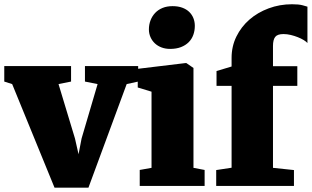

<svg xmlns="http://www.w3.org/2000/svg" viewBox="-33 -862 1445 890"><path d="M23.4 -472.2 -13.2 -483.9V-555.7H296.4V-483.9L238.3 -472.2L314.5 -220.2L331.1 -147L345.2 -220.2L419.4 -472.2L360.8 -483.9V-555.7H607.4V-483.9L554.2 -472.2L377 7.8H219.7Z M614.7 -74.2 669.4 -84V-437L605.5 -456.5V-543L828.1 -569.8H830.6L863.8 -546.9V-84L915.5 -74.2V0H614.7ZM755.4 -635.3Q733.9 -635.3 715.8 -642.1Q697.8 -648.9 684.8 -661.1Q671.9 -673.3 664.6 -689.9Q657.2 -706.5 657.2 -725.6Q657.2 -748 664.8 -767.8Q672.4 -787.6 686.3 -802.2Q700.2 -816.9 720.5 -825.2Q740.7 -833.5 766.6 -833.5H767.1Q792.5 -833.5 811.8 -826.4Q831.1 -819.3 844 -806.9Q856.9 -794.4 863.5 -777.8Q870.1 -761.2 870.1 -742.2Q870.1 -719.7 863 -700.2Q856 -680.7 841.6 -666.3Q827.1 -651.9 805.7 -643.6Q784.2 -635.3 755.9 -635.3H755.4Z M969.2 -73.7 1040.5 -84.5V-463.9H970.7V-532.7L1040.5 -553.7V-593.8Q1040.5 -647 1062.7 -692.4Q1085 -737.8 1123 -771Q1161.1 -804.2 1212.2 -823.2Q1263.2 -842.3 1320.8 -842.3Q1352.1 -842.3 1369.4 -837.6Q1386.7 -833 1392.1 -831.1V-662.6Q1386.7 -668.9 1374.8 -676.3Q1362.8 -683.6 1347.4 -689.7Q1332 -695.8 1314.7 -700Q1297.4 -704.1 1281.2 -704.1Q1252.9 -704.1 1242.7 -690.9Q1232.4 -677.7 1232.4 -648.9V-555.2H1345.2V-463.9H1232.4V-84L1329.6 -73.7V0H969.2Z"/></svg>

Font: Merriweather UltraBold
Style: Regular
Weight: 900
Designer: Eben Sorkin ( sorkintype@gmail.com )
Foundry: Eben Sorkin
Version: Version 1.570; ttfautohint (v1.3) -l 8 -r 32 -G 0 -x 0 -H 60